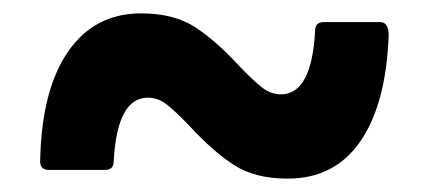

<svg xmlns="http://www.w3.org/2000/svg" viewBox="-20 -460 640 287"><path d="M264 -271Q242 -294 229 -304Q216 -314 201 -314Q155 -314 150 -219Q150 -206 137 -206H53Q40 -206 40 -219Q42 -325 81.5 -382.5Q121 -440 191 -440Q240 -440 271.5 -419.5Q303 -399 337 -362Q359 -339 372 -329Q385 -319 400 -319Q446 -319 451 -414Q451 -427 464 -427H548Q561 -427 561 -407Q557 -304 518.5 -248.5Q480 -193 410 -193Q361 -193 329.5 -213.5Q298 -234 264 -271Z"/></svg>

Font: LINE Seed Sans TH App
Style: Bold
Weight: 700
Designer: Dalton Maag Ltd | Thai characters by Cadson Demak Co.,Ltd.
Foundry: Dalton Maag Ltd
Version: Version 1.003